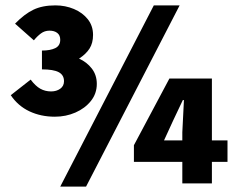

<svg xmlns="http://www.w3.org/2000/svg" viewBox="-20 -682 866 714"><path d="M184 -248Q132 -248 89.5 -268Q47 -288 20 -328L94 -386Q112 -362 130 -352Q148 -342 170 -342Q190 -342 204 -352Q218 -362 218 -380Q218 -403 198.5 -413.5Q179 -424 136 -424V-494Q167 -494 185.5 -503Q204 -512 204 -534Q204 -551 193 -559.5Q182 -568 164 -568Q146 -568 132 -557.5Q118 -547 106 -532L36 -594Q71 -630 104.5 -646Q138 -662 186 -662Q223 -662 255 -648.5Q287 -635 306.5 -610.5Q326 -586 326 -552Q326 -522 313 -501.5Q300 -481 274 -464Q303 -451 321.5 -427Q340 -403 340 -370Q340 -334 318 -306.5Q296 -279 260.5 -263.5Q225 -248 184 -248ZM204 12 552 -662H648L300 12ZM658 0V-190L664 -310H660L624 -234L590 -160H826V-80H478V-142L610 -390H768V0Z"/></svg>

Font: Source Sans 3 Black
Style: Regular
Weight: 900
Designer: Paul D. Hunt
Foundry: Adobe
Version: Version 3.046;hotconv 1.0.118;makeotfexe 2.5.65603